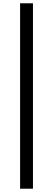

<svg xmlns="http://www.w3.org/2000/svg" viewBox="-20 -864 321 1165"><path d="M102 281V-844H180V281Z"/></svg>

Font: Noto Sans TC Thin Medium
Style: Regular
Weight: 500
Version: Version 2.004-H2;hotconv 1.0.118;makeotfexe 2.5.65603